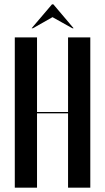

<svg xmlns="http://www.w3.org/2000/svg" viewBox="-20 -873 489 893"><path d="M48.8 -699V0H152.2V-346H296.5V0H400V-699H296.5V-352H152.2V-699ZM127 -741.5H133L224.2 -793.2L316.5 -741.5H322.5L228 -853H222Z"/></svg>

Font: Moniqa Black
Style: Regular
Weight: 900
Designer: Rajesh Rajput
Foundry: Rajesh Rajput
Version: Version 1.000